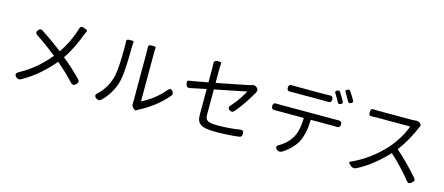

<svg xmlns="http://www.w3.org/2000/svg" viewBox="-55 -1480 5009 2164"><g transform="rotate(15 2450.0 -397.5)"><path d="M401 -126C464 -180 518 -237 564 -292C635 -231 700 -171 762 -103C784 -79 806 -80 828 -103C847 -124 849 -143 829 -163C765 -229 692 -295 614 -359C680 -454 729 -562 761 -648C767 -663 776 -685 785 -702C790 -712 786 -722 774 -726L749 -735L737 -739C717 -746 701 -737 696 -717C692 -703 688 -689 684 -678C655 -595 614 -502 551 -411C482 -464 384 -534 304 -586C283 -599 268 -596 252 -577C234 -555 237 -535 261 -519C346 -464 437 -396 501 -345C415 -240 310 -143 169 -66C135 -49 126 -25 154 0C171 15 192 17 212 6C284 -34 346 -79 401 -126Z M1499 -369C1499 -236 1499 -104 1499 -81C1499 -73 1499 -64 1498 -56C1496 -39 1503 -19 1517 -7L1532 6C1540 13 1550 13 1556 9C1562 4 1570 -1 1579 -6C1684 -58 1809 -148 1894 -252C1907 -269 1907 -286 1895 -303C1876 -330 1855 -327 1835 -301C1760 -210 1659 -139 1581 -103C1581 -133 1581 -607 1581 -668C1581 -696 1583 -718 1584 -731C1584 -734 1578 -741 1566 -741H1540H1528C1508 -741 1496 -728 1497 -719C1498 -706 1499 -689 1499 -668C1499 -638 1499 -502 1499 -369ZM1318 -455C1322 -534 1323 -614 1323 -668C1323 -689 1325 -710 1327 -725C1327 -731 1321 -738 1309 -738H1283H1270C1250 -738 1240 -726 1243 -709C1244 -696 1245 -683 1245 -667C1245 -558 1244 -362 1215 -273C1191 -195 1147 -122 1087 -66C1059 -43 1059 -22 1089 -2C1109 11 1127 10 1145 -6C1214 -71 1266 -158 1293 -251C1306 -300 1314 -377 1318 -455Z M2524 -482 2710 -520C2685 -471 2631 -387 2571 -322C2549 -300 2548 -278 2575 -262C2595 -250 2612 -253 2627 -270C2697 -350 2764 -457 2805 -530C2806 -533 2808 -537 2810 -540C2822 -560 2814 -581 2796 -595C2781 -606 2764 -612 2747 -605C2739 -602 2729 -599 2719 -597C2677 -588 2506 -553 2339 -521V-673C2339 -696 2340 -721 2343 -744C2345 -756 2338 -764 2326 -764H2299H2295C2269 -764 2255 -748 2258 -722C2259 -706 2260 -689 2260 -673V-506C2174 -489 2095 -476 2046 -468C2018 -464 2022 -451 2027 -423C2032 -396 2048 -385 2075 -390L2260 -429V-132C2260 -35 2293 12 2475 12C2583 12 2672 6 2751 -4C2775 -7 2784 -19 2785 -44C2787 -76 2773 -89 2741 -84C2659 -71 2577 -64 2481 -64C2364 -64 2339 -85 2339 -153V-445Z M3399 -644C3470 -644 3540 -644 3567 -644C3583 -644 3600 -644 3617 -643C3645 -642 3658 -653 3658 -681C3658 -710 3644 -721 3615 -718C3599 -717 3582 -717 3567 -717C3541 -717 3470 -717 3399 -717C3328 -717 3257 -717 3228 -717C3212 -717 3196 -718 3181 -718C3153 -721 3139 -709 3139 -681C3139 -653 3151 -642 3179 -643C3195 -644 3212 -644 3229 -644C3257 -644 3328 -644 3399 -644ZM3751 -737C3741 -754 3731 -770 3721 -785C3712 -798 3702 -799 3687 -793C3667 -785 3662 -773 3675 -755C3683 -742 3692 -728 3700 -714C3709 -698 3717 -683 3725 -668C3734 -651 3746 -648 3763 -656C3781 -664 3786 -675 3777 -692C3769 -707 3760 -722 3751 -737ZM3861 -775C3850 -792 3839 -809 3829 -824C3820 -837 3810 -838 3795 -832C3775 -823 3771 -812 3784 -794C3792 -781 3801 -768 3808 -754C3818 -738 3827 -722 3835 -707C3843 -691 3855 -688 3872 -696C3889 -704 3896 -714 3887 -731C3879 -744 3870 -760 3861 -775ZM3616 -397H3749C3760 -397 3773 -397 3785 -396C3813 -395 3826 -406 3826 -434C3826 -463 3810 -475 3781 -472C3769 -472 3758 -472 3749 -472C3698 -472 3164 -472 3108 -472C3093 -472 3078 -472 3064 -473C3036 -475 3023 -463 3023 -435C3023 -407 3036 -396 3064 -397C3078 -397 3093 -397 3108 -397H3255H3402C3399 -304 3388 -222 3345 -154C3317 -108 3270 -64 3217 -32C3181 -14 3175 7 3207 31C3224 44 3243 44 3262 33C3333 -10 3394 -72 3425 -129C3464 -202 3480 -291 3483 -397Z M4241 -176C4178 -130 4108 -88 4036 -57C4025 -53 4023 -45 4031 -36L4049 -17L4051 -15C4069 4 4096 9 4120 -3C4250 -69 4367 -168 4463 -271C4551 -192 4643 -93 4708 -12C4727 13 4743 10 4767 -10C4790 -29 4797 -42 4778 -65C4711 -143 4607 -253 4515 -331C4584 -420 4646 -534 4680 -619C4682 -625 4686 -632 4690 -639C4698 -653 4695 -669 4682 -679L4680 -681C4664 -693 4642 -698 4628 -695C4615 -693 4599 -692 4581 -692C4544 -692 4241 -692 4202 -692C4187 -692 4165 -693 4145 -694C4113 -697 4103 -685 4103 -653C4103 -622 4109 -609 4140 -612C4160 -613 4184 -614 4202 -614C4237 -614 4549 -614 4584 -614C4560 -532 4488 -417 4422 -341C4372 -285 4310 -227 4241 -176Z"/></g></svg>

Font: GenSenRounded2 TW R
Style: Regular
Weight: 400
Version: Version 2.100;PS 2.1;hotconv 16.6.51;makeotf.lib2.5.65220 DE